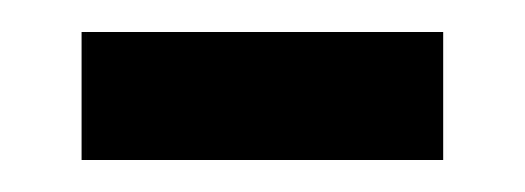

<svg xmlns="http://www.w3.org/2000/svg" viewBox="-20 -329 328 120"><path d="M31 -229V-309H257V-229Z"/></svg>

Font: Noto Sans Arabic Condensed
Style: Regular
Weight: 400
Width: 3
Designer: Monotype Design Team, Nadine Chahine, Nizar Qandah and Khaled Hosny
Foundry: Monotype Imaging Inc.
Version: Version 2.012